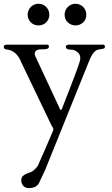

<svg xmlns="http://www.w3.org/2000/svg" viewBox="-32 -677 588 1012"><path d="M167.5 196.3Q192.4 140.6 208.3 104Q224.1 67.4 233.2 45.9Q242.2 24.4 245.8 15.6Q249.5 6.8 249.5 6.3Q249.5 1 246.8 -4.4Q244.1 -9.8 240.2 -14.6L78.6 -351.6Q70.3 -373.5 55.2 -390.1Q40 -406.7 18.1 -413.6Q15.1 -414.6 10.3 -415Q5.4 -415.5 0.5 -416.5Q-4.4 -417.5 -8.3 -420.4Q-12.2 -423.3 -12.2 -429.7Q-12.2 -441.4 2 -441.4H219.2Q224.1 -441.4 224.9 -437Q225.6 -432.6 225.6 -431.2Q225.6 -423.3 219 -420.7Q212.4 -418 203.9 -417.5Q195.3 -417 186 -417Q176.8 -417 168.9 -415Q161.1 -413.1 156 -407.5Q150.9 -401.9 150.9 -389.6Q150.9 -388.7 153.1 -384Q155.3 -379.4 155.3 -378.4L281.7 -107.4Q282.7 -105 284.4 -101.1Q286.1 -97.2 288.6 -97.2Q289.6 -97.2 291.3 -98.9Q293 -100.6 294.2 -103.3Q295.4 -106 296.4 -108.6Q297.4 -111.3 297.9 -112.3Q320.3 -169.9 336.2 -210.7Q352.1 -251.5 362.3 -279.1Q372.6 -306.6 378.4 -323.2Q384.3 -339.8 387.2 -349.4Q390.1 -358.9 390.6 -363Q391.1 -367.2 391.1 -370.6Q391.1 -387.2 380.9 -397.9Q370.6 -408.7 355.5 -413.6Q351.6 -415 345.2 -415Q338.9 -415 332.3 -415.8Q325.7 -416.5 320.3 -419.9Q314.9 -423.3 314.9 -431.2Q314.9 -436 319.1 -438.7Q323.2 -441.4 328.1 -441.4H513.7Q519 -439.9 520 -436.5Q521 -433.1 521 -430.7Q521 -426.8 519.8 -424.6Q518.6 -422.4 514.2 -420.9Q509.8 -419.4 503.2 -418.5Q496.6 -417.5 485.8 -415.5Q476.6 -413.6 468.8 -406.7Q460.9 -399.9 454.8 -390.1Q448.7 -380.4 443.8 -369.4Q439 -358.4 435.1 -349.1L205.6 219.7L173.8 287.1Q169.4 295.9 163.1 301.3Q156.7 306.6 149.2 309.6Q141.6 312.5 134 313.5Q126.5 314.5 120.1 314.5Q101.6 314.5 90.8 302.5Q80.1 290.5 80.1 272.9Q80.1 258.8 88.1 251.2Q96.2 243.7 106.7 239Q117.2 234.4 127.9 231Q138.7 227.5 145.5 220.7Q147.5 218.8 150.9 215.6Q154.3 212.4 157.7 208.7Q161.1 205.1 163.8 201.7Q166.5 198.2 167.5 196.3ZM365.7 -543Q354 -543 343.5 -547.4Q333 -551.8 325.2 -559.3Q317.4 -566.9 313 -577.1Q308.6 -587.4 308.6 -599.1Q308.6 -611.3 313 -621.8Q317.4 -632.3 325.2 -640.1Q333 -647.9 343.5 -652.6Q354 -657.2 365.7 -657.2Q377.9 -657.2 388.4 -652.6Q398.9 -647.9 406.7 -640.1Q414.6 -632.3 418.7 -621.8Q422.9 -611.3 422.9 -599.1Q422.9 -587.4 418.7 -577.1Q414.6 -566.9 406.7 -559.3Q398.9 -551.8 388.4 -547.4Q377.9 -543 365.7 -543ZM170.9 -543Q158.7 -543 148.2 -547.4Q137.7 -551.8 130.1 -559.3Q122.6 -566.9 118.2 -577.1Q113.8 -587.4 113.8 -599.1Q113.8 -611.3 118.2 -621.8Q122.6 -632.3 130.1 -640.1Q137.7 -647.9 148.2 -652.6Q158.7 -657.2 170.9 -657.2Q183.1 -657.2 193.6 -652.6Q204.1 -647.9 211.7 -640.1Q219.2 -632.3 223.6 -621.8Q228 -611.3 228 -599.1Q228 -587.4 223.6 -577.1Q219.2 -566.9 211.7 -559.3Q204.1 -551.8 193.6 -547.4Q183.1 -543 170.9 -543Z"/></svg>

Font: Kurinto Book Core
Style: Regular
Weight: 400
Designer: Kurinto was developed by Clint Goss from a range of fonts that are compatible with the SIL Open Font License Version 1.1
Foundry: Clinton F. Goss
Version: Version 2.196; July 25, 2020